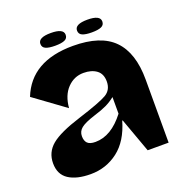

<svg xmlns="http://www.w3.org/2000/svg" viewBox="-139 -895 986 1034"><g transform="rotate(-20 354.0 -378.0)"><path d="M263.2 -699.2Q227.5 -699.2 209.2 -707.3Q190.9 -715.3 190.9 -735.8Q190.9 -772 263.2 -772Q335.9 -772 335.9 -735.8Q335.9 -715.3 317.6 -707.3Q299.3 -699.2 263.2 -699.2ZM473.1 -699.2Q437.5 -699.2 419.2 -707.3Q400.9 -715.3 400.9 -735.8Q400.9 -772 473.1 -772Q545.9 -772 545.9 -735.8Q545.9 -715.3 527.6 -707.3Q509.3 -699.2 473.1 -699.2ZM253.9 -290Q381.8 -330.6 419.9 -353Q458 -375.5 458 -423.8Q458 -467.8 429.4 -488.8Q400.9 -509.8 355 -509.8Q300.8 -509.8 262.2 -469.5Q223.6 -429.2 217.8 -357.9L41 -486.8Q111.8 -666 351.1 -666Q510.3 -666 584.2 -590.3Q658.2 -514.6 658.2 -361.8V0H538.1L466.8 -196.8H463.9Q433.1 -89.4 364.5 -36.6Q295.9 16.1 207 16.1Q127 16.1 81.1 -13.9Q35.2 -43.9 35.2 -107.9Q35.2 -170.9 83.3 -211.2Q131.3 -251.5 253.9 -290ZM231 -191.9Q231 -165.5 244.4 -151.9Q257.8 -138.2 290 -138.2Q380.9 -138.2 458 -238.8V-334Q432.6 -314 405.8 -301Q378.9 -288.1 333 -273.9Q274.9 -255.4 252.9 -237.5Q231 -219.7 231 -191.9Z"/></g></svg>

Font: Mayenne Sans Regular
Style: Regular
Weight: 600
Width: 6
Designer: Jérémy Landes — Studio Triple
Foundry: Jérémy Landes — Studio Triple
Version: Version 1.001;hotconv 1.0.109;makeotfexe 2.5.65596